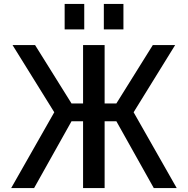

<svg xmlns="http://www.w3.org/2000/svg" viewBox="-20 -960 959 980"><path d="M510 -810V-940H610V-810ZM310 -810V-940H410V-810ZM765 0 574 -341H514V0H404V-341H345L154 0H37L257 -387L44 -730H159L345 -432H404V-730H514V-432H574L760 -730H874L662 -387L882 0Z"/></svg>

Font: Mplus 1p Medium
Style: Regular
Weight: 500
Version: Version 1.061